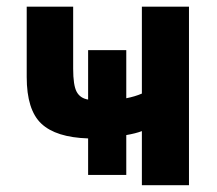

<svg xmlns="http://www.w3.org/2000/svg" viewBox="-20 -543 639 565"><path d="M351.6 -253.9Q377 -258.8 397.5 -267.6V-523.4H536.1V2H397.5V-157.2Q379.9 -150.4 351.6 -145.5V-28.3H239.3V-135.7Q144.5 -138.7 101.6 -179.2Q58.6 -219.7 58.6 -316.4V-523.4H195.3V-340.8Q195.3 -292 205.6 -272.9Q215.8 -253.9 239.3 -250V-395.5H351.6Z"/></svg>

Font: Gen Shin Gothic Bold
Style: Bold
Weight: 700
Designer: [Source Han Sans]
Ryoko NISHIZUKA  (kana & ideographs); Paul D. Hunt (Latin, Greek & Cyrillic); Wenlong ZHANG  (bopomofo
Version: Version 1.002.20150607